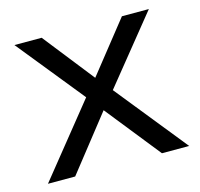

<svg xmlns="http://www.w3.org/2000/svg" viewBox="-78 -570 682 654"><g transform="rotate(-15 262.5 -243.0)"><path d="M14 0 216 -251 26 -486H122L263 -307L405 -486H500L310 -251L512 0H416L262 -193L110 0Z"/></g></svg>

Font: Nunito Sans
Style: Regular
Weight: 400
Designer: Vernon Adams
Foundry: Vernon Adams
Version: Version 3.101; ttfautohint (v1.8.4.7-5d5b);gftools[0.9.27]